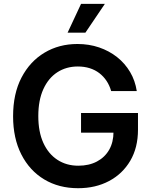

<svg xmlns="http://www.w3.org/2000/svg" viewBox="-20 -966 787 996"><path d="M385.3 10.3Q285.2 10.3 209.2 -35.4Q133.3 -81.1 90.6 -165Q47.9 -249 47.9 -362.8Q47.9 -480 91.6 -563.7Q135.3 -647.5 210.7 -692.6Q286.1 -737.8 381.8 -737.8Q441.9 -737.8 494.1 -720Q546.4 -702.1 587.4 -669.7Q628.4 -637.2 654.8 -592.5Q681.2 -547.9 689.5 -493.7H556.6Q548.3 -522.9 532.7 -546.4Q517.1 -569.8 495.1 -586.7Q473.1 -603.5 445.1 -612.3Q417 -621.1 383.8 -621.1Q323.7 -621.1 277.3 -591.1Q231 -561 204.8 -503.4Q178.7 -445.8 178.7 -363.8Q178.7 -282.2 204.8 -224.9Q231 -167.5 277.8 -137Q324.7 -106.4 386.2 -106.4Q441.9 -106.4 482.9 -128.2Q523.9 -149.9 546.4 -189.2Q568.8 -228.5 568.8 -282.2L599.6 -277.8H400.4V-379.9H695.8V-293Q695.8 -200.2 655.8 -132.1Q615.7 -64 545.7 -26.9Q475.6 10.3 385.3 10.3ZM330.6 -796.4 400.4 -945.8H523.9L422.9 -796.4Z"/></svg>

Font: Inter 17pt SemiBold
Style: Regular
Weight: 600
Version: Version 4.001;git-66647c0bb